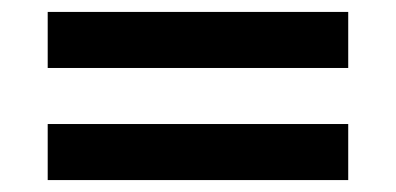

<svg xmlns="http://www.w3.org/2000/svg" viewBox="-20 -548 664 322"><path d="M60 -528H564V-434H60ZM60 -340H564V-246H60Z"/></svg>

Font: Montreal
Style: Regular
Weight: 400
Designer: Julieta Ulanovsky, usr_local_share
Foundry: Julieta Ulanovsky, usr_local_share
Version: Version 2.001